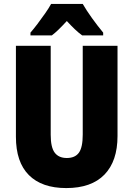

<svg xmlns="http://www.w3.org/2000/svg" viewBox="-20 -947 679 977"><path d="M578 -255Q578 -127 511.5 -58.5Q445 10 317 10Q193 10 127 -56Q61 -122 61 -251V-714H238V-261Q238 -197 258.5 -170Q279 -143 320 -143Q362 -143 381.5 -170Q401 -197 401 -262V-714H578ZM401 -927Q420 -894 448 -855Q476 -816 505 -781V-767H398Q380 -780 361 -798Q342 -816 320 -840Q297 -815 278.5 -797Q260 -779 244 -767H135V-781Q150 -798 170.5 -825Q191 -852 210.5 -880Q230 -908 240 -927Z"/></svg>

Font: Noto Sans Ethiopic Condensed Black
Style: Regular
Weight: 900
Width: 3
Designer: Monotype Design Team
Foundry: Monotype Imaging Inc.
Version: Version 2.102; ttfautohint (v1.8.4.7-5d5b)